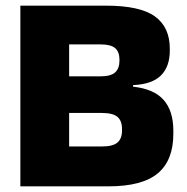

<svg xmlns="http://www.w3.org/2000/svg" viewBox="-20 -659 660 679"><path d="M182 0V-141H340.5Q379 -141 395.2 -154.8Q411.5 -168.5 411.5 -197.5V-203Q411.5 -232 395.2 -245.8Q379 -259.5 340.5 -259.5H178.5V-389H335Q372 -389 387.2 -403Q402.5 -417 402.5 -444.5V-448Q402.5 -475.5 387.2 -488.8Q372 -502 335 -502H178.5V-639H355Q475 -639 527.8 -601Q580.5 -563 580.5 -487V-480Q580.5 -423.5 549.2 -392.2Q518 -361 450.5 -358V-352.5Q524.5 -344.5 558.8 -305.5Q593 -266.5 593 -197V-185.5Q593 -92 538 -46Q483 0 363.5 0ZM52 0V-639H224.5V0Z"/></svg>

Font: Anek Odia ExtraBold
Style: Regular
Weight: 800
Designer: Yesha Goshar & Mahesh Sahu (Odia), Yesha Goshar (Latin)
Foundry: Ek Type
Version: Version 1.003